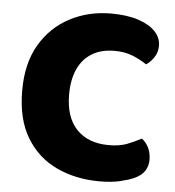

<svg xmlns="http://www.w3.org/2000/svg" viewBox="-49 -670 668 734"><g transform="rotate(5 285.5 -303.5)"><path d="M541 -518Q541 -493 528 -473.5Q515 -454 498 -443Q473 -460 443 -472Q413 -484 374 -484Q323 -484 287.5 -462.5Q252 -441 233.5 -400.5Q215 -360 215 -303Q215 -215 259.5 -169Q304 -123 383 -123Q424 -123 452.5 -134Q481 -145 507 -159Q524 -146 533.5 -126Q543 -106 543 -80Q543 -57 531 -38Q519 -19 490 -6Q472 2 439 10Q406 18 359 18Q269 18 195.5 -16Q122 -50 78.5 -121Q35 -192 35 -303Q35 -407 77 -478.5Q119 -550 190.5 -587.5Q262 -625 348 -625Q409 -625 452 -611Q495 -597 518 -573Q541 -549 541 -518Z"/></g></svg>

Font: Baloo Bhaijaan 2 ExtraBold
Style: Regular
Weight: 800
Designer: Sanskriti Dholi, Noopur Datye and Ek Type
Foundry: Ek Type
Version: Version 1.701